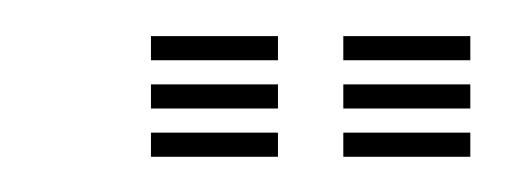

<svg xmlns="http://www.w3.org/2000/svg" viewBox="-20 -734 287 109"><path d="M174.9 -699.8V-713.5H247V-699.8ZM65.7 -645V-658.7H137.8V-645ZM65.7 -672.4V-686.1H137.8V-672.4ZM65.7 -699.8V-713.5H137.8V-699.8ZM174.9 -645V-658.7H247V-645ZM174.9 -672.4V-686.1H247V-672.4Z"/></svg>

Font: Big Shoulders Inline Text Thin
Style: Regular
Weight: 100
Designer: Patric King
Foundry: XO Type Co
Version: Version 2.002